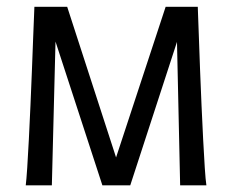

<svg xmlns="http://www.w3.org/2000/svg" viewBox="-20 -555 705 575"><path d="M286.6 0 138.7 -453.6 107.9 -534.7H181.2L327.6 -83.5L476.1 -534.7H550.8L517.1 -451.2L370.1 0ZM57.1 0Q59.1 -15.6 61.5 -52Q64 -88.4 66.4 -137.5Q68.8 -186.5 71.3 -240.7Q73.7 -294.9 75.7 -347.2Q77.6 -399.4 79.3 -441.7Q81.1 -483.9 82 -509.3Q83 -534.7 83 -534.7H157.7L146.5 -440.9L135.3 0ZM519.5 0 509.8 -440.9 496.6 -534.7H572.3Q572.3 -534.7 573.2 -509.3Q574.2 -483.9 575.7 -441.7Q577.1 -399.4 579.1 -347.2Q581.1 -294.9 583.5 -240.7Q585.9 -186.5 588.4 -137.5Q590.8 -88.4 593.3 -52Q595.7 -15.6 598.1 0Z"/></svg>

Font: Harmattan Medium
Style: Regular
Weight: 500
Designer: George W. Nuss III and SIL International
Foundry: SIL International
Version: Version 4.000